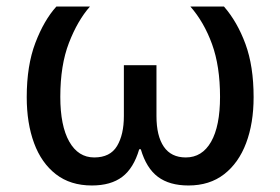

<svg xmlns="http://www.w3.org/2000/svg" viewBox="-20 -559 859 589"><path d="M262 10Q196 10 151.5 -24.5Q107 -59 84.5 -120Q62 -181 62 -261Q62 -358 88.5 -427.5Q115 -497 153 -539H256Q218 -496 191.5 -427.5Q165 -359 165 -262Q165 -173 192.5 -124.5Q220 -76 269 -76Q318 -76 339 -111Q360 -146 360 -203V-359H460V-203Q460 -142 482.5 -109Q505 -76 550 -76Q600 -76 627.5 -124Q655 -172 655 -262Q655 -356 630.5 -423.5Q606 -491 564 -539H667Q708 -492 733 -424Q758 -356 758 -261Q758 -181 735 -120Q712 -59 667.5 -24.5Q623 10 558 10Q500 10 464.5 -16.5Q429 -43 412 -101H407Q390 -43 355 -16.5Q320 10 262 10Z"/></svg>

Font: Noto Sans Medium
Style: Regular
Weight: 500
Designer: Monotype Design Team
Foundry: Monotype Imaging Inc.
Version: Version 2.007